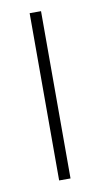

<svg xmlns="http://www.w3.org/2000/svg" viewBox="-68 -563 311 598"><g transform="rotate(-10 87.5 -264.5)"><path d="M106 0V-529H70V0Z"/></g></svg>

Font: Noto Sans Armenian ExtraCondensed ExtraLight
Style: Regular
Weight: 200
Width: 2
Designer: Monotype Design Team
Foundry: Monotype Imaging Inc.
Version: Version 2.008